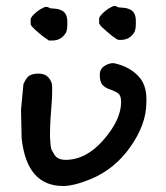

<svg xmlns="http://www.w3.org/2000/svg" viewBox="-20 -619 554 639"><path d="M190 0Q69 0 52 -159L50 -254L58 -339Q67 -360 77.5 -367Q88 -374 109 -374Q143 -374 153 -339Q155 -312 151 -263Q147 -214 147 -200Q147 -197 146.5 -182Q146 -167 146.5 -160.5Q147 -154 148 -140Q149 -126 152.5 -119Q156 -112 161.5 -103.5Q167 -95 176.5 -91Q186 -87 198 -87Q267 -87 325 -154Q383 -221 383 -279Q383 -295 378 -303Q373 -311 357 -317L353 -319Q332 -325 322 -335.5Q312 -346 312 -370Q312 -389 327 -399Q342 -409 358 -409Q416 -397 447 -358Q470 -328 467 -277Q467 -206 414.5 -131Q362 -56 282 -23Q226 0 190 0ZM380 -486 371 -487 351 -501Q344 -507 334 -515.5Q324 -524 318.5 -529.5Q313 -535 310 -541V-559Q313 -567 327 -579.5Q341 -592 358 -599H365L370 -596Q376 -594 378 -594Q379 -594 387 -593.5Q395 -593 401.5 -591.5Q408 -590 415.5 -586Q423 -582 427.5 -573Q432 -564 432 -550V-537Q432 -527 429.5 -517.5Q427 -508 414.5 -497Q402 -486 380 -486ZM123 -498Q117 -503 109 -509.5Q101 -516 97 -520Q93 -524 88.5 -528.5Q84 -533 82 -538V-556Q85 -565 99 -577Q113 -589 130 -596H137L142 -594Q148 -591 150 -591Q151 -591 159 -590.5Q167 -590 173.5 -588.5Q180 -587 187.5 -583Q195 -579 199.5 -570Q204 -561 204 -547V-534Q204 -525 201.5 -515.5Q199 -506 186.5 -495Q174 -484 152 -484H143Z"/></svg>

Font: Excalifont
Style: Regular
Weight: 400
Designer: Your Own Font Foundry (Virgil); Ján Filípek / DizajnDesign (Excalifont, modifications)
Foundry: Your Own Font Foundry (Virgil); Ján Filípek / DizajnDesign (Excalifont, modifications)
Version: Version 1.000;Glyphs 3.2 (3227)